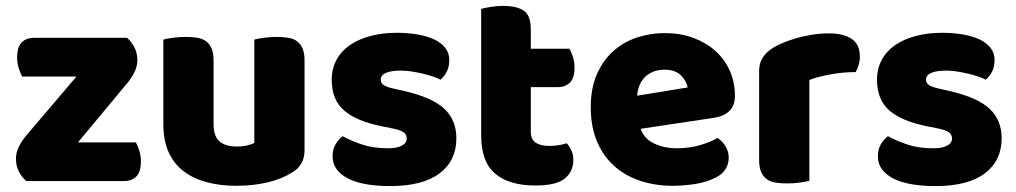

<svg xmlns="http://www.w3.org/2000/svg" viewBox="-20 -613 3441 650"><path d="M69 0Q53 -14 43.5 -33Q34 -52 34 -76Q34 -96 43.5 -115.5Q53 -135 67 -152L239 -354H55Q49 -365 43.5 -382Q38 -399 38 -419Q38 -454 53.5 -469.5Q69 -485 95 -485H410Q426 -471 435.5 -452Q445 -433 445 -409Q445 -389 435.5 -369.5Q426 -350 412 -333L244 -131H440Q446 -120 451.5 -103Q457 -86 457 -66Q457 -31 441.5 -15.5Q426 0 400 0Z M533 -479Q543 -482 564.5 -485Q586 -488 609 -488Q631 -488 648.5 -485Q666 -482 678 -473Q690 -464 696.5 -448.5Q703 -433 703 -408V-193Q703 -152 723 -134.5Q743 -117 781 -117Q804 -117 818.5 -121Q833 -125 841 -129V-479Q851 -482 872.5 -485Q894 -488 917 -488Q939 -488 956.5 -485Q974 -482 986 -473Q998 -464 1004.5 -448.5Q1011 -433 1011 -408V-104Q1011 -54 969 -29Q934 -7 885.5 4.5Q837 16 780 16Q726 16 680.5 4Q635 -8 602 -33Q569 -58 551 -97.5Q533 -137 533 -193Z M1525 -145Q1525 -69 1468 -26Q1411 17 1300 17Q1258 17 1222 11Q1186 5 1160.5 -7.5Q1135 -20 1120.5 -39Q1106 -58 1106 -84Q1106 -108 1116 -124.5Q1126 -141 1140 -152Q1169 -136 1206.5 -123.5Q1244 -111 1293 -111Q1324 -111 1340.5 -120Q1357 -129 1357 -144Q1357 -158 1345 -166Q1333 -174 1305 -179L1275 -185Q1188 -202 1145.5 -238.5Q1103 -275 1103 -343Q1103 -380 1119 -410Q1135 -440 1164 -460Q1193 -480 1233.5 -491Q1274 -502 1323 -502Q1360 -502 1392.5 -496.5Q1425 -491 1449 -480Q1473 -469 1487 -451.5Q1501 -434 1501 -410Q1501 -387 1492.5 -370.5Q1484 -354 1471 -343Q1463 -348 1447 -353.5Q1431 -359 1412 -363.5Q1393 -368 1373.5 -371Q1354 -374 1338 -374Q1305 -374 1287 -366.5Q1269 -359 1269 -343Q1269 -332 1279 -325Q1289 -318 1317 -312L1348 -305Q1444 -283 1484.5 -244.5Q1525 -206 1525 -145Z M1777 -167Q1777 -141 1793.5 -130Q1810 -119 1840 -119Q1855 -119 1871 -121.5Q1887 -124 1899 -128Q1908 -117 1914.5 -103.5Q1921 -90 1921 -71Q1921 -33 1892.5 -9Q1864 15 1792 15Q1704 15 1656.5 -25Q1609 -65 1609 -155V-583Q1620 -586 1640.5 -589.5Q1661 -593 1684 -593Q1728 -593 1752.5 -577.5Q1777 -562 1777 -512V-448H1908Q1914 -437 1919.5 -420.5Q1925 -404 1925 -384Q1925 -349 1909.5 -333.5Q1894 -318 1868 -318H1777Z M2258 16Q2199 16 2148.5 -0.5Q2098 -17 2060.5 -50Q2023 -83 2001.5 -133Q1980 -183 1980 -250Q1980 -316 2001.5 -363.5Q2023 -411 2058 -441.5Q2093 -472 2138 -486.5Q2183 -501 2230 -501Q2283 -501 2326.5 -485Q2370 -469 2401.5 -441Q2433 -413 2450.5 -374Q2468 -335 2468 -289Q2468 -255 2449 -237Q2430 -219 2396 -214L2149 -177Q2160 -144 2194 -127.5Q2228 -111 2272 -111Q2313 -111 2349.5 -121.5Q2386 -132 2409 -146Q2425 -136 2436 -118Q2447 -100 2447 -80Q2447 -35 2405 -13Q2373 4 2333 10Q2293 16 2258 16ZM2230 -377Q2206 -377 2188.5 -369Q2171 -361 2160 -348.5Q2149 -336 2143.5 -320.5Q2138 -305 2137 -289L2308 -317Q2305 -337 2286 -357Q2267 -377 2230 -377Z M2720 -1Q2710 2 2688.5 5Q2667 8 2644 8Q2622 8 2604.5 5Q2587 2 2575 -7Q2563 -16 2556.5 -31.5Q2550 -47 2550 -72V-372Q2550 -395 2558.5 -411.5Q2567 -428 2583 -441Q2599 -454 2622.5 -464.5Q2646 -475 2673 -483Q2700 -491 2729 -495.5Q2758 -500 2787 -500Q2835 -500 2863 -481.5Q2891 -463 2891 -421Q2891 -407 2887 -393.5Q2883 -380 2877 -369Q2856 -369 2834 -367Q2812 -365 2791 -361Q2770 -357 2751.5 -352.5Q2733 -348 2720 -342Z M3371 -145Q3371 -69 3314 -26Q3257 17 3146 17Q3104 17 3068 11Q3032 5 3006.5 -7.5Q2981 -20 2966.5 -39Q2952 -58 2952 -84Q2952 -108 2962 -124.5Q2972 -141 2986 -152Q3015 -136 3052.5 -123.5Q3090 -111 3139 -111Q3170 -111 3186.5 -120Q3203 -129 3203 -144Q3203 -158 3191 -166Q3179 -174 3151 -179L3121 -185Q3034 -202 2991.5 -238.5Q2949 -275 2949 -343Q2949 -380 2965 -410Q2981 -440 3010 -460Q3039 -480 3079.5 -491Q3120 -502 3169 -502Q3206 -502 3238.5 -496.5Q3271 -491 3295 -480Q3319 -469 3333 -451.5Q3347 -434 3347 -410Q3347 -387 3338.5 -370.5Q3330 -354 3317 -343Q3309 -348 3293 -353.5Q3277 -359 3258 -363.5Q3239 -368 3219.5 -371Q3200 -374 3184 -374Q3151 -374 3133 -366.5Q3115 -359 3115 -343Q3115 -332 3125 -325Q3135 -318 3163 -312L3194 -305Q3290 -283 3330.5 -244.5Q3371 -206 3371 -145Z"/></svg>

Font: Baloo Da
Style: Regular
Weight: 400
Designer: Noopur Datye and Ek Type
Foundry: Ek Type
Version: Version 1.443;PS 1.000;hotconv 16.6.51;makeotf.lib2.5.65220;